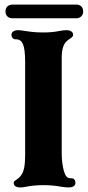

<svg xmlns="http://www.w3.org/2000/svg" viewBox="-20 -810 384 840"><path d="M40 -10Q40 -15 43.5 -18Q47 -21 55.5 -26.5Q64 -32 70 -40Q81 -53 85.5 -75Q90 -97 90 -130V-538Q90 -596 80 -618Q71 -638 50 -638H48Q40 -638 35 -644Q30 -650 30 -658Q30 -666 37.5 -672Q45 -678 60 -678Q69 -678 93 -674Q99 -673 119.5 -670.5Q140 -668 169 -668Q209 -668 237 -674Q257 -678 270 -678Q284 -678 292 -672.5Q300 -667 300 -658Q300 -653 296.5 -649Q293 -645 285 -640Q277 -635 270 -628Q250 -608 250 -558V-140Q250 -95 260 -60Q265 -44 271.5 -37Q278 -30 290 -30H292Q301 -30 305.5 -24.5Q310 -19 310 -10Q310 -1 302.5 4.5Q295 10 280 10Q272 10 263 9Q254 8 248 7Q211 0 169 0Q129 0 94 7Q81 10 70 10Q40 10 40 -10ZM4 -760Q4 -774 12.5 -782Q21 -790 35 -790H314Q327 -790 335.5 -782Q344 -774 344 -760Q344 -747 335.5 -738.5Q327 -730 314 -730H35Q21 -730 12.5 -738Q4 -746 4 -760Z"/></svg>

Font: Raigarh
Style: Bold
Weight: 700
Designer: jaikishan Patel
Foundry: MagicType
Version: Version 1.000